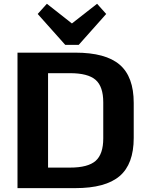

<svg xmlns="http://www.w3.org/2000/svg" viewBox="-20 -972 768 992"><path d="M70.4 -700H369Q525.7 -700 598.3 -637.8Q670.9 -575.6 670.9 -440.2V-259.3Q670.9 -124.4 598.1 -62.2Q525.2 0 369 0H70.4ZM194.7 -106.1H341.8Q434.6 -106.1 474.1 -140.9Q513.5 -175.7 513.5 -256.7V-443.3Q513.5 -524.8 474.1 -559.3Q434.6 -593.9 341.8 -593.9H194.7L228.3 -673.6V-24.9ZM528.7 -899.8 386.8 -740.3H317L174.7 -899.8L222.2 -952.5L395.6 -816.2H307.3L481.6 -952.5Z"/></svg>

Font: Pathway Extreme 8pt Thin
Style: Regular
Weight: 100
Designer: Eduardo Rodriguez Tunni
Foundry: Eduardo Rodriguez Tunni
Version: Version 1.000